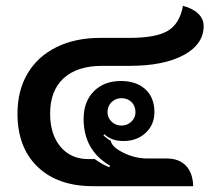

<svg xmlns="http://www.w3.org/2000/svg" viewBox="-20 -639 749 659"><path d="M40 -249Q40 -328 74.5 -386.5Q109 -445 173.5 -477Q238 -509 325 -509H425Q516 -509 556.5 -533.5Q597 -558 608 -619Q642 -610 660.5 -592Q679 -574 679 -550Q679 -487 610.5 -450Q542 -413 425 -413H331Q245 -413 198.5 -370.5Q152 -328 152 -249Q152 -178 187.5 -135.5Q223 -93 283 -93H305Q332 -74 355 -65L358 -70Q267 -123 267 -231Q267 -290 302 -325.5Q337 -361 395 -361Q448 -361 479 -332.5Q510 -304 510 -254Q510 -211 480 -183Q450 -155 404 -155Q383 -155 367.5 -160.5Q352 -166 338 -178L335 -174Q353 -159 360 -156Q364 -134 404 -114.5Q444 -95 486 -95H552Q595 -95 618.5 -70Q642 -45 643 0H299Q178 0 109 -66.5Q40 -133 40 -249ZM445 -254Q445 -275 431.5 -288.5Q418 -302 397 -302Q377 -302 363 -288.5Q349 -275 349 -254Q349 -235 363 -221.5Q377 -208 397 -208Q417 -208 431 -221.5Q445 -235 445 -254Z"/></svg>

Font: K2D SemiBold
Style: Regular
Weight: 600
Designer: Katatrad Aksorn Co.,Ltd.
Foundry: Cadson Demak Co.,Ltd.
Version: Version 1.000; ttfautohint (v1.6)